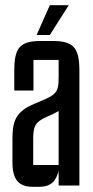

<svg xmlns="http://www.w3.org/2000/svg" viewBox="-20 -715 360 740"><path d="M121 -580H172L245 -695H172ZM28 -90C28 -20 54 5 107 5H130C180 5 196 -20 206 -56V0H286V-441C286 -531 264 -557 182 -557H138C56 -557 35 -531 35 -441V-366H109V-484H206V-420C206 -355 198 -350 115 -316C42 -286 28 -251 28 -180ZM206 -79H108V-178C108 -227 114 -245 163 -266C180 -273 194 -280 206 -287Z"/></svg>

Font: Queering
Style: Regular
Weight: 400
Designer: Adam Naccarato
Foundry: adamnac
Version: Version 2.000;hotconv 1.0.109;makeotfexe 2.5.65596